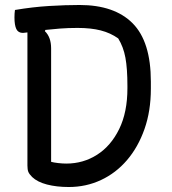

<svg xmlns="http://www.w3.org/2000/svg" viewBox="-20 -740 690 770"><path d="M585 -384Q585 -295 559.5 -222.5Q534 -150 489.5 -98Q445 -46 385 -18Q325 10 256 10Q207 10 168.5 0Q130 -10 109 -30Q97 -42 93.5 -51Q90 -60 90 -76V-610Q77 -608 72 -608Q53 -608 45.5 -623.5Q38 -639 38 -670Q38 -679 38.5 -686Q39 -693 40 -700Q111 -712 177 -716Q243 -720 299 -720Q439 -720 512 -646.5Q585 -573 585 -413ZM185 -91Q196 -88 213.5 -86Q231 -84 246 -84Q314 -84 369.5 -119.5Q425 -155 458 -222.5Q491 -290 491 -386V-396Q491 -465 483 -508.5Q475 -552 454 -586Q423 -608 384 -618Q345 -628 291 -628Q253 -628 221 -625.5Q189 -623 162 -620L160 -615Q185 -591 185 -546Z"/></svg>

Font: Recursive Sn Csl St
Style: Regular
Weight: 400
Version: Version 1.079;hotconv 1.0.112;makeotfexe 2.5.65598; ttfautoh